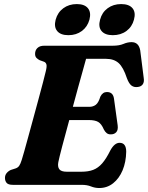

<svg xmlns="http://www.w3.org/2000/svg" viewBox="-20 -930 744 966"><path d="M391.5 0H45Q21.5 0 13.2 -10Q5 -20 5 -35Q5 -49 13.5 -59.2Q22 -69.5 34.5 -75L58 -82.5Q70 -86.5 76.5 -95.8Q83 -105 89.5 -126Q93 -136.5 101.8 -167.8Q110.5 -199 122.5 -242.8Q134.5 -286.5 147.8 -335.5Q161 -384.5 173.8 -431.2Q186.5 -478 196.2 -515.2Q206 -552.5 210.5 -572Q216.5 -596 213.5 -606Q210.5 -616 201 -619.5L180 -627Q171.5 -631 164 -638.2Q156.5 -645.5 156.5 -659Q156.5 -677 168.2 -688.5Q180 -700 203 -700H548Q580 -700 601 -709Q622 -718 642 -718Q678 -718 685.5 -676.5L703 -538.5Q706.5 -518 698.5 -506.2Q690.5 -494.5 674 -492.5Q655.5 -489.5 642.2 -499Q629 -508.5 618.5 -536.5Q600.5 -591.5 576.8 -612.8Q553 -634 514 -634H413Q407.5 -614 397 -576.2Q386.5 -538.5 373.2 -490.8Q360 -443 346.5 -392.5H429Q448.5 -392.5 462 -402.8Q475.5 -413 485 -444Q496.5 -467 518 -467Q549 -467 553.5 -433.5L572 -299.5Q575 -276 565 -265Q555 -254 538 -254Q525 -253.5 516.5 -260.5Q508 -267.5 502.5 -278.5Q490.5 -307 474 -316.5Q457.5 -326 427 -326H328.5Q308.5 -253.5 293 -194.2Q277.5 -135 273.5 -114.5Q269 -91.5 278.2 -78.8Q287.5 -66 316 -66H390Q424.5 -66 449.2 -75.5Q474 -85 494.2 -108.2Q514.5 -131.5 535 -173Q556 -211.5 581.5 -211.5Q615 -211.5 615 -166.5Q614 -114.5 596.8 -73.2Q579.5 -32 549.2 -8Q519 16 479.5 16Q457.5 16 437.8 8Q418 0 391.5 0ZM324 -753Q285 -753 267.8 -773.8Q250.5 -794.5 260 -831Q270 -867.5 298.5 -888.5Q327 -909.5 366.5 -909.5Q405.5 -909.5 422.5 -888.5Q439.5 -867.5 430 -831Q420 -795 391.8 -774Q363.5 -753 324 -753ZM547.5 -753Q508.5 -753 491 -773.8Q473.5 -794.5 483.5 -831Q493 -867.5 521.5 -888.5Q550 -909.5 589.5 -909.5Q629.5 -909.5 646.8 -888.5Q664 -867.5 654 -831Q644.5 -795 616 -774Q587.5 -753 547.5 -753Z"/></svg>

Font: Fraunces 9pt Soft
Style: Bold Italic
Weight: 700
Italic angle: -16°
Version: Version 1.000;[b76b70a41]